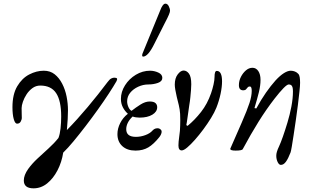

<svg xmlns="http://www.w3.org/2000/svg" viewBox="-20 -811 1692 1048"><path d="M163 217Q110 217 110 174Q110 145 134 111Q155 82 184.5 54.5Q214 27 245 -1Q276 -29 299 -58Q307 -78 310.5 -110Q314 -142 314 -175Q314 -261 286.5 -302.5Q259 -344 200 -344Q176 -344 157 -330Q138 -316 125 -296Q112 -276 105 -255.5Q98 -235 98 -221Q98 -199 98.5 -189Q99 -179 99 -166Q99 -159 93 -147.5Q87 -136 73 -136Q62 -136 55 -161Q48 -186 48 -226Q48 -296 74 -340Q100 -384 139.5 -404.5Q179 -425 219 -425Q254 -425 278.5 -405.5Q303 -386 319.5 -354Q336 -322 343.5 -284Q351 -246 351 -209Q351 -190 349.5 -160.5Q348 -131 345 -101Q401 -158 458.5 -226.5Q516 -295 567 -363Q578 -378 587 -382.5Q596 -387 603 -387Q616 -387 618.5 -382.5Q621 -378 616 -368Q600 -340 573.5 -299.5Q547 -259 514.5 -213.5Q482 -168 447.5 -123Q413 -78 381.5 -40Q350 -2 325 22Q317 74 294 118.5Q271 163 237.5 190Q204 217 163 217Z M720 11Q674 11 647.5 -13.5Q621 -38 621 -79Q621 -109 636 -139Q651 -169 678 -190Q661 -205 650.5 -225.5Q640 -246 640 -271Q640 -310 662.5 -345.5Q685 -381 721.5 -403Q758 -425 799 -425Q822 -425 844 -415Q866 -405 866 -386Q866 -367 842 -358.5Q818 -350 790 -350Q761 -350 734 -337.5Q707 -325 690.5 -304.5Q674 -284 674 -258Q674 -242 681 -226.5Q688 -211 698 -206Q721 -224 747 -240.5Q773 -257 797 -257Q819 -257 828.5 -248.5Q838 -240 838 -226Q838 -201 811.5 -185Q785 -169 742 -169Q732 -169 722 -170.5Q712 -172 704 -175Q686 -158 677.5 -140.5Q669 -123 669 -106Q669 -85 682 -74.5Q695 -64 722 -64Q748 -64 773.5 -73.5Q799 -83 812 -98Q822 -109 834.5 -110.5Q847 -112 853 -107Q864 -101 862 -88.5Q860 -76 850 -63Q819 -24 789.5 -6.5Q760 11 720 11ZM761 -502Q759 -502 757.5 -503.5Q756 -505 756 -509Q756 -511 756.5 -513.5Q757 -516 758 -519L854 -753Q868 -791 883 -791Q894 -791 901 -777.5Q908 -764 908 -752Q908 -746 902 -731Q896 -716 879 -684L822 -571Q788 -502 761 -502Z M972 10Q954 10 954 -17Q954 -26 955 -38Q956 -50 959 -72Q961 -82 962 -96.5Q963 -111 963.5 -127Q964 -143 964 -155Q964 -195 960.5 -214Q957 -233 956 -237Q950 -260 945 -281.5Q940 -303 937 -320.5Q934 -338 934 -349Q934 -384 950 -405Q966 -426 982 -426Q999 -426 1011.5 -409Q1024 -392 1024 -351Q1024 -337 1022.5 -319Q1021 -301 1019 -280Q1017 -259 1013 -236Q1008 -202 1005 -179.5Q1002 -157 1000 -145Q998 -133 997 -128L1004 -124Q1043 -156 1077.5 -200Q1112 -244 1132 -302Q1140 -325 1145.5 -349.5Q1151 -374 1151 -391Q1151 -424 1163 -424Q1192 -424 1192 -367Q1192 -337 1184 -299Q1176 -261 1161 -223Q1151 -198 1132 -167Q1113 -136 1090 -105Q1067 -74 1044 -48Q1021 -22 1002 -6Q983 10 972 10Z M1513 89Q1503 89 1495.5 73.5Q1488 58 1488 39Q1488 29 1491.5 17Q1495 5 1504 -14Q1512 -31 1524 -65Q1536 -99 1549 -142Q1562 -185 1570.5 -229.5Q1579 -274 1579 -312Q1579 -327 1576.5 -335Q1574 -343 1569 -346.5Q1564 -350 1556 -350Q1547 -350 1527 -329.5Q1507 -309 1479 -273Q1434 -215 1391.5 -147Q1349 -79 1305 3Q1303 7 1293 9Q1283 11 1266 11Q1237 11 1237 2Q1237 0 1237.5 -1Q1238 -2 1239 -4L1299 -141Q1330 -212 1342 -249.5Q1354 -287 1354 -315Q1354 -339 1344 -339Q1336 -339 1332 -334Q1328 -329 1323 -323.5Q1318 -318 1308 -318Q1284 -318 1284 -346Q1284 -370 1295 -391.5Q1306 -413 1322.5 -427Q1339 -441 1358 -441Q1378 -441 1390 -423Q1402 -405 1402 -375Q1402 -344 1393 -307.5Q1384 -271 1369 -221L1379 -219Q1405 -267 1431.5 -305Q1458 -343 1484 -372Q1509 -399 1530 -412Q1551 -425 1567 -425Q1579 -425 1590 -420.5Q1601 -416 1608 -408Q1614 -402 1616 -389Q1618 -376 1618 -359Q1618 -344 1614.5 -311.5Q1611 -279 1606 -238Q1601 -197 1594.5 -153.5Q1588 -110 1582.5 -72.5Q1577 -35 1572.5 -9.5Q1568 16 1566 21Q1553 55 1540.5 72Q1528 89 1513 89Z"/></svg>

Font: Junicode VF
Style: Italic
Weight: 400
Italic angle: -11°
Designer: Peter S. Baker
Version: Version 2.209